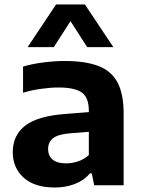

<svg xmlns="http://www.w3.org/2000/svg" viewBox="-20 -828 634 858"><path d="M225.5 10Q134.5 10 85.8 -34Q37 -78 37 -148Q37 -224 93.2 -267Q149.5 -310 274.5 -319L377 -327V-332.5Q377 -392 345.8 -414.5Q314.5 -437 241 -437Q207.5 -437 164.8 -431.2Q122 -425.5 83 -413.5V-530.5Q125.5 -543 175.5 -549.2Q225.5 -555.5 268.5 -555.5Q359.5 -555.5 418 -533.8Q476.5 -512 504.5 -460.8Q532.5 -409.5 532.5 -321V0H401L390 -53.5H382.5Q355 -21.5 314 -5.8Q273 10 225.5 10ZM195 -162Q195 -132 215 -115Q235 -98 275.5 -98Q301.5 -98 328.2 -106.8Q355 -115.5 377 -135V-239L289.5 -232Q238.5 -227.5 216.8 -210Q195 -192.5 195 -162ZM103.5 -617.5 230.5 -808H359.5L486.5 -617.5H369.5L295 -733.5L220.5 -617.5Z"/></svg>

Font: Encode Sans Semi Expanded
Style: Bold
Weight: 700
Width: 6
Designer: Multiple Designers
Foundry: Impallari Type
Version: Version 3.000; ttfautohint (v1.8.3) -l 8 -r 50 -G 200 -x 14 